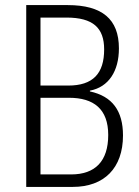

<svg xmlns="http://www.w3.org/2000/svg" viewBox="-20 -734 547 754"><path d="M246 -714H83V0H266C389 0 463 -74 463 -202C463 -299 421 -356 333 -375V-378C407 -392 447 -455 447 -544C447 -659 381 -714 246 -714ZM248 -398H139V-665H241C346 -665 389 -624 389 -540C389 -445 345 -398 248 -398ZM139 -350H251C348 -350 405 -306 405 -204C405 -101 354 -49 259 -49H139Z"/></svg>

Font: Noto Sans Kannada Condensed Light
Style: Regular
Weight: 300
Width: 3
Designer: Jelle Bosma - Monotype Design Team
Foundry: Monotype Imaging Inc.
Version: Version 2.005